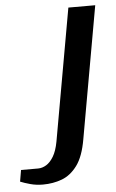

<svg xmlns="http://www.w3.org/2000/svg" viewBox="-145 -536 472 783"><g transform="rotate(-5 91.0 -145.0)"><path d="M-1 210Q-28 210 -52 203.5Q-76 197 -93 190L-85 143H-15Q2 143 18.5 133Q35 123 48.5 100.5Q62 78 69 40L165 -500H275L179 40Q167 110 140 146.5Q113 183 77 196.5Q41 210 -1 210Z"/></g></svg>

Font: Cuprum SemiBold
Style: Italic
Weight: 600
Italic angle: -10°
Version: Version 3.000